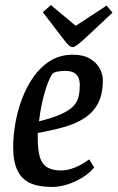

<svg xmlns="http://www.w3.org/2000/svg" viewBox="-20 -729 464 758"><path d="M185 9Q133 9 99.5 -6Q66 -21 49 -56Q32 -91 32 -148Q32 -192 40.5 -241.5Q49 -291 67 -339Q85 -387 113 -426.5Q141 -466 179.5 -489.5Q218 -513 268 -513Q309 -513 335 -497.5Q361 -482 373.5 -459Q386 -436 386 -413Q386 -357 367 -321Q348 -285 313 -262.5Q278 -240 231.5 -227Q185 -214 129 -204V-184Q129 -135 138 -107Q147 -79 168 -67.5Q189 -56 222 -56Q247 -56 276.5 -68Q306 -80 332 -100L352 -68Q334 -46 306 -28.5Q278 -11 246.5 -1Q215 9 185 9ZM134 -250Q190 -264 222.5 -279Q255 -294 270.5 -311Q286 -328 290.5 -348.5Q295 -369 295 -393Q295 -408 290.5 -420.5Q286 -433 273.5 -441Q261 -449 237 -449Q219 -449 205 -446Q191 -443 186 -437Q174 -417 163.5 -386.5Q153 -356 145.5 -320.5Q138 -285 134 -250ZM267 -543Q258 -543 248.5 -553Q239 -563 227 -579L149 -681L181 -709L279 -627L401 -707L424 -679L328 -589Q300 -563 287 -553Q274 -543 267 -543Z"/></svg>

Font: Faustina Light Medium
Style: Italic
Weight: 500
Italic angle: -8°
Version: Version 1.200